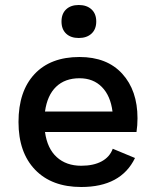

<svg xmlns="http://www.w3.org/2000/svg" viewBox="-20 -738 621 768"><path d="M526 -210H160Q169 -144 207 -109.5Q245 -75 305 -75Q354 -75 386.5 -92.5Q419 -110 431 -143L520 -106Q464 10 305 10Q187 10 120.5 -59Q54 -128 54 -250Q54 -373 118 -441.5Q182 -510 298 -510Q408 -510 469 -443Q530 -376 530 -265Q530 -236 526 -210ZM160 -292H430Q422 -355 387.5 -390Q353 -425 298 -425Q240 -425 204.5 -391Q169 -357 160 -292ZM365 -652Q365 -621 346 -603.5Q327 -586 295 -586Q263 -586 244.5 -603.5Q226 -621 226 -652Q226 -683 244.5 -700.5Q263 -718 295 -718Q327 -718 346 -700.5Q365 -683 365 -652Z"/></svg>

Font: Work Sans Medium
Style: Regular
Weight: 500
Designer: Wei Huang
Foundry: Wei Huang
Version: Version 1.500